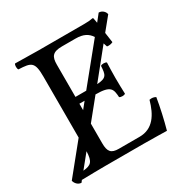

<svg xmlns="http://www.w3.org/2000/svg" viewBox="-184 -787 897 928"><g transform="rotate(-30 264.5 -322.5)"><path d="M8 13 17 1 18 2C55 1 115 0 148 0H363C411 0 491 2 491 2C505 -48 520 -114 528 -165C518 -171 506 -173 493 -170C473 -98 438 -39 362 -39H246C204 -39 190 -55 190 -102V-212L280 -323H281C366 -323 369 -300 372 -255C378 -249 399 -249 405 -255C404 -281 403 -309 403 -343C403 -371 404 -405 405 -429C399 -435 378 -435 372 -429C369 -382 367 -365 312 -362L437 -517C439 -510 442 -503 444 -496C456 -494 467 -496 477 -501C475 -515 472 -536 469 -557L527 -628C525 -643 510 -658 491 -658L460 -619C457 -634 456 -644 455 -646C455 -648 454 -649 451 -649C434 -646 426 -645 402 -645H147C117 -645 58 -646 18 -647C12 -641 12 -620 18 -614C88 -611 105 -606 105 -523V-183L-28 -19C-25 -4 -11 13 8 13ZM416 -565 250 -361H190V-541C190 -585 202 -605 256 -605H331C375 -605 399 -591 416 -565ZM45 -33 105 -107C103 -49 89 -37 45 -33ZM219 -323 190 -287V-323Z"/></g></svg>

Font: Libertinus Math
Style: Regular
Weight: 400
Designer: Philipp H. Poll, Khaled Hosny
Foundry: Caleb Maclennan
Version: Version 7.050;RELEASE